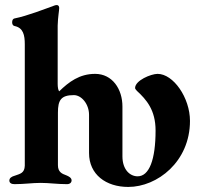

<svg xmlns="http://www.w3.org/2000/svg" viewBox="-20 -725 790 759"><path d="M487 14C602 14 731 -86 731 -247C731 -339 665 -433 603 -433C577 -433 514 -407 514 -377C514 -375 516 -371 521 -366C559 -331 595 -290 595 -209C595 -94 570 -28 524 -28C494 -28 464 -54 464 -107V-304C464 -373 424 -433 356 -433C294 -433 252 -401 214 -364C210 -368 208 -381 208 -393V-624C209 -659 214 -683 214 -693C214 -699 212 -705 204 -705C200 -705 197 -704 192 -702C161 -691 88 -662 37 -652C32 -651 28 -646 28 -637C28 -628 32 -623 38 -622C72 -615 78 -586 78 -550V-70C77 -41 60 -38 40 -31C25 -27 17 -21 17 -11C17 -2 25 3 37 3C77 3 106 -2 141 -2C175 -2 205 3 245 3C256 3 263 -3 263 -12C263 -22 252 -28 242 -32C225 -38 209 -45 209 -72V-280C209 -329 221 -349 272 -349C302 -349 332 -314 332 -271V-120C332 -35 399 14 487 14Z"/></svg>

Font: EB Garamond
Style: Bold
Weight: 700
Designer: Georg Duffner and Octavio Pardo
Foundry: Georg Duffner
Version: Version 1.000;PS 001.000;hotconv 1.0.88;makeotf.lib2.5.64775